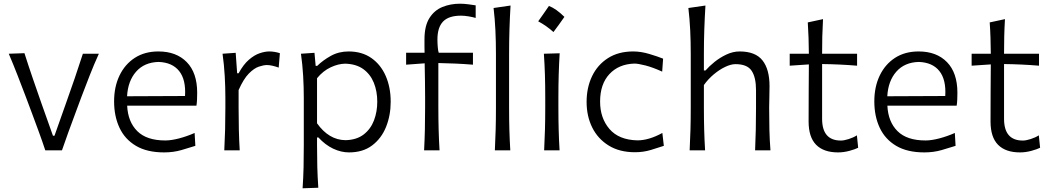

<svg xmlns="http://www.w3.org/2000/svg" viewBox="-20 -804 5614 1027"><path d="M222.2 0Q206.1 -48.8 187.7 -98.9Q169.4 -148.9 151.9 -195.8L117.7 -287.1Q96.2 -343.8 73.5 -402.1Q50.8 -460.4 26.9 -516.6L110.8 -519.5Q132.3 -451.7 155.3 -384.8Q178.2 -317.9 202.1 -250L263.2 -78.1H271.5L332.5 -250.5Q356.9 -318.8 379.6 -385Q402.3 -451.2 423.3 -516.6H508.8Q482.9 -459.5 460 -401.1Q437 -342.8 415.5 -285.6L381.3 -193.4Q363.3 -144.5 345.7 -96.9Q328.1 -49.3 311.5 0Z M857.9 11.2Q766.6 11.2 707.3 -23.9Q647.9 -59.1 619.1 -120.8Q590.3 -182.6 590.3 -261.7Q590.3 -339.4 619.1 -399.7Q647.9 -460 700.9 -494.4Q753.9 -528.8 827.1 -528.8Q923.3 -528.8 979 -471.7Q1034.7 -414.6 1034.7 -308.1Q1034.7 -288.1 1033.9 -271.2Q1033.2 -254.4 1030.8 -238.8H660.2Q664.1 -152.8 714.1 -102.8Q764.2 -52.7 864.3 -52.7Q896 -52.7 938 -63.7Q980 -74.7 1021 -92.8L1024.9 -23.9Q994.6 -14.2 951.2 -1.5Q907.7 11.2 857.9 11.2ZM969.7 -290.5Q975.1 -377.9 938.2 -424.1Q901.4 -470.2 828.1 -472.7Q752 -470.7 708 -420.7Q664.1 -370.6 659.7 -289.1Z M1179.7 0Q1182.6 -57.6 1184.1 -111.1Q1185.5 -164.6 1185.5 -228.5V-280.8Q1185.5 -337.4 1182.1 -397.5Q1178.7 -457.5 1170.4 -516.6L1240.7 -521.5L1248.5 -412.1H1256.3Q1282.2 -459.5 1311.5 -484.6Q1340.8 -509.8 1369.1 -519.3Q1397.5 -528.8 1419.9 -528.8Q1448.2 -528.8 1477.1 -519.5L1470.7 -442.4Q1455.1 -448.2 1438.5 -452.1Q1421.9 -456.1 1408.2 -456.1Q1390.1 -456.1 1364.5 -447.5Q1338.9 -439 1310.8 -410.4Q1282.7 -381.8 1256.3 -322.3V-226.1Q1256.3 -164.1 1257.6 -110.8Q1258.8 -57.6 1262.2 0Z M1598.6 203.1Q1602.5 145.5 1603.8 90.3Q1605 35.2 1605 -28.8V-280.8Q1605 -337.4 1601.6 -397.5Q1598.1 -457.5 1589.8 -516.6L1662.1 -521.5L1668.5 -451.7H1676.8Q1707 -481.4 1749.5 -505.1Q1792 -528.8 1844.7 -528.8Q1916 -528.8 1966.3 -493.7Q2016.6 -458.5 2043.2 -397.7Q2069.8 -336.9 2069.8 -259.8Q2069.8 -187.5 2045.2 -125.7Q2020.5 -64 1970.9 -26.4Q1921.4 11.2 1846.7 11.2Q1804.2 11.2 1761.7 -9Q1719.2 -29.3 1683.1 -68.8H1675.8V-26.4Q1675.8 35.6 1677.2 89.1Q1678.7 142.6 1682.6 200.2ZM1828.1 -54.2Q1887.7 -55.7 1925.3 -84.7Q1962.9 -113.8 1980.5 -160.2Q1998 -206.5 1998 -259.8Q1998 -315.9 1979.5 -361.6Q1960.9 -407.2 1922.9 -434.6Q1884.8 -461.9 1826.2 -463.4Q1789.1 -462.9 1748.5 -443.8Q1708 -424.8 1675.8 -385.7V-144.5Q1739.3 -55.2 1828.1 -54.2Z M2248.5 0Q2251.5 -58.6 2252.7 -112.5Q2253.9 -166.5 2253.9 -231.4V-282.7Q2253.9 -323.7 2253.2 -368.9Q2252.4 -414.1 2251.5 -465.3L2152.3 -458V-522H2251Q2250.5 -539.1 2250.5 -556.9Q2250.5 -574.7 2250.5 -593.3Q2250.5 -665.5 2276.9 -707.3Q2303.2 -749 2346.4 -766.6Q2389.6 -784.2 2440.4 -784.2Q2460.9 -784.2 2485.4 -781Q2509.8 -777.8 2524.4 -775.4V-708Q2507.8 -712.9 2485.6 -716.6Q2463.4 -720.2 2445.8 -720.2Q2379.9 -720.2 2349.9 -688.7Q2319.8 -657.2 2319.8 -593.3Q2319.8 -574.2 2321.5 -552.7Q2323.2 -531.2 2326.7 -522H2509.8V-458Q2462.4 -461.9 2416.5 -463.9Q2370.6 -465.8 2324.7 -466.8V-231.4Q2324.7 -166.5 2326.2 -112.5Q2327.6 -58.6 2331.1 0ZM2627 0Q2629.9 -57.6 2631.3 -111.1Q2632.8 -164.6 2632.8 -228.5V-515.1Q2632.8 -581.1 2629.9 -642.1Q2627 -703.1 2620.1 -761.2L2710.9 -774.4Q2707 -710.9 2705.1 -647.2Q2703.1 -583.5 2703.1 -515.1V-228.5Q2703.1 -164.6 2704.6 -111.1Q2706.1 -57.6 2709.5 0Z M2916.3 -772.2Q2954.4 -757.7 2999 -713.7Q2970 -671.8 2940.4 -632.6Q2922.2 -649.2 2901.5 -663.7Q2880.8 -678.2 2858.8 -690Q2873.8 -710.4 2887.5 -730.6Q2901.2 -750.7 2916.3 -772.2ZM2890.6 0Q2893.6 -57.6 2895 -111.1Q2896.5 -164.6 2896.5 -228.5V-280.8Q2896.5 -348.6 2894.8 -403.8Q2893.1 -459 2889.2 -516.6L2973.6 -519Q2970.2 -460.9 2968.5 -405Q2966.8 -349.1 2966.8 -280.8V-228.5Q2966.8 -164.6 2968.3 -111.1Q2969.7 -57.6 2973.1 0Z M3376.5 10.3Q3293.9 10.3 3236.1 -25.4Q3178.2 -61 3147.9 -121.8Q3117.7 -182.6 3117.7 -258.8Q3117.7 -335.4 3147 -396.5Q3176.3 -457.5 3232.2 -493.2Q3288.1 -528.8 3366.7 -528.8Q3408.2 -528.8 3452.4 -515.6Q3496.6 -502.4 3526.9 -490.2L3522 -420.9Q3471.7 -443.8 3432.4 -453.9Q3393.1 -463.9 3373.5 -463.9Q3289.6 -461.4 3239.7 -407.7Q3189.9 -354 3189.9 -260.7Q3189.9 -172.4 3240 -114Q3290 -55.7 3389.2 -53.2Q3450.7 -53.2 3522.9 -92.8L3530.8 -23.9Q3502.4 -14.2 3461.9 -2Q3421.4 10.3 3376.5 10.3Z M3668.9 0Q3671.9 -57.6 3673.3 -111.1Q3674.8 -164.6 3674.8 -228.5V-515.1Q3674.8 -581.1 3671.9 -642.1Q3668.9 -703.1 3662.1 -761.2L3753.4 -774.4Q3749.5 -710.9 3747.3 -647.2Q3745.1 -583.5 3745.1 -515.1V-427.2H3753.9Q3772.9 -449.2 3802 -472.7Q3831.1 -496.1 3866 -512.5Q3900.9 -528.8 3936 -528.8Q4020.5 -528.8 4058.3 -481.2Q4096.2 -433.6 4096.2 -343.3Q4096.2 -310.1 4095.2 -280.8Q4094.2 -251.5 4094.2 -228.5Q4094.2 -164.6 4095.5 -111.1Q4096.7 -57.6 4101.1 0H4019Q4021.5 -57.6 4022.7 -110.8Q4023.9 -164.1 4023.9 -226.1V-322.3Q4023.9 -390.6 4000.2 -425.8Q3976.6 -460.9 3914.1 -460.9Q3889.6 -460.9 3858.6 -446Q3827.6 -431.2 3797.6 -406Q3767.6 -380.9 3745.1 -349.1V-226.1Q3745.1 -164.1 3746.6 -110.8Q3748 -57.6 3751.5 0Z M4462.4 11.2Q4385.7 11.2 4345.5 -29.5Q4305.2 -70.3 4305.2 -154.3Q4305.2 -240.2 4305.7 -319.6Q4306.2 -398.9 4306.6 -459.5L4204.1 -452.6V-516.6H4306.6Q4306.2 -561.5 4304.9 -601.3Q4303.7 -641.1 4300.8 -684.1L4382.3 -701.7Q4379.4 -649.9 4378.4 -608.6Q4377.4 -567.4 4377.4 -516.6H4564.5V-452.6Q4518.1 -456.5 4470.7 -458.7Q4423.3 -460.9 4377.4 -461.4V-168.5Q4377.4 -52.2 4478 -52.2Q4494.6 -52.2 4519.5 -60.1Q4544.4 -67.9 4563.5 -80.1L4570.3 -13.7Q4555.2 -5.9 4524.2 2.7Q4493.2 11.2 4462.4 11.2Z M4924.3 11.2Q4833 11.2 4773.7 -23.9Q4714.4 -59.1 4685.5 -120.8Q4656.7 -182.6 4656.7 -261.7Q4656.7 -339.4 4685.5 -399.7Q4714.4 -460 4767.3 -494.4Q4820.3 -528.8 4893.6 -528.8Q4989.7 -528.8 5045.4 -471.7Q5101.1 -414.6 5101.1 -308.1Q5101.1 -288.1 5100.3 -271.2Q5099.6 -254.4 5097.2 -238.8H4726.6Q4730.5 -152.8 4780.5 -102.8Q4830.6 -52.7 4930.7 -52.7Q4962.4 -52.7 5004.4 -63.7Q5046.4 -74.7 5087.4 -92.8L5091.3 -23.9Q5061 -14.2 5017.6 -1.5Q4974.1 11.2 4924.3 11.2ZM5036.1 -290.5Q5041.5 -377.9 5004.6 -424.1Q4967.8 -470.2 4894.5 -472.7Q4818.4 -470.7 4774.4 -420.7Q4730.5 -370.6 4726.1 -289.1Z M5435.5 11.2Q5358.9 11.2 5318.6 -29.5Q5278.3 -70.3 5278.3 -154.3Q5278.3 -240.2 5278.8 -319.6Q5279.3 -398.9 5279.8 -459.5L5177.2 -452.6V-516.6H5279.8Q5279.3 -561.5 5278.1 -601.3Q5276.9 -641.1 5273.9 -684.1L5355.5 -701.7Q5352.5 -649.9 5351.6 -608.6Q5350.6 -567.4 5350.6 -516.6H5537.6V-452.6Q5491.2 -456.5 5443.8 -458.7Q5396.5 -460.9 5350.6 -461.4V-168.5Q5350.6 -52.2 5451.2 -52.2Q5467.8 -52.2 5492.7 -60.1Q5517.6 -67.9 5536.6 -80.1L5543.5 -13.7Q5528.3 -5.9 5497.3 2.7Q5466.3 11.2 5435.5 11.2Z"/></svg>

Font: Pinar-DS1-FD Regular
Style: Regular
Weight: 400
Designer: Amin Abedi
Version: Version 3.000